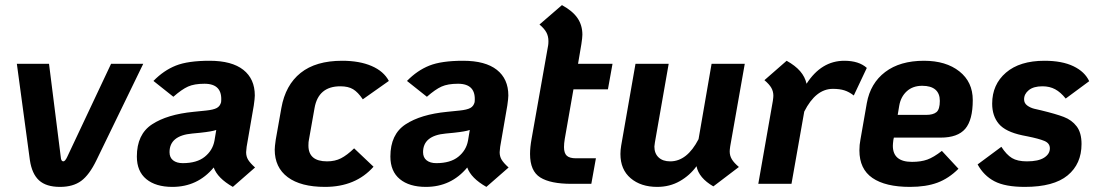

<svg xmlns="http://www.w3.org/2000/svg" viewBox="-20 -720 4305 752"><path d="M97 -93 46 -470H172L218 -105Q219 -88 228 -88Q235 -88 243 -105L415 -470H541L358 -93Q330 -35 298 -11.5Q266 12 215 12Q161 12 133 -13.5Q105 -39 97 -93Z M944 -124Q944 -107 952 -94Q960 -81 979 -64L892 12Q832 -22 817 -64Q754 12 655 12Q590 12 553 -18.5Q516 -49 516 -107Q516 -194 575.5 -233Q635 -272 738 -282L787 -287Q816 -290 829 -297Q842 -304 846 -320Q853 -392 781 -392Q741 -392 716.5 -381Q692 -370 659 -341L581 -403Q621 -444 668.5 -463Q716 -482 801 -482Q888 -482 933 -446.5Q978 -411 978 -346Q978 -335 974 -307L946 -145Q944 -129 944 -124ZM820 -169 827 -211Q811 -205 764 -200L733 -197Q644 -189 644 -124Q644 -103 658 -92Q672 -81 696 -81Q751 -81 782 -106Q813 -131 820 -169Z M1056 -134Q1056 -145 1060 -173L1082 -297Q1098 -387 1157.5 -434.5Q1217 -482 1320 -482Q1388 -482 1435.5 -461.5Q1483 -441 1503 -403L1401 -331Q1382 -359 1363 -370.5Q1344 -382 1313 -382Q1227 -382 1212 -297L1190 -173Q1188 -165 1188 -150Q1188 -88 1261 -88Q1292 -88 1315.5 -100Q1339 -112 1367 -139L1443 -67Q1373 12 1253 12Q1158 12 1107 -26Q1056 -64 1056 -134Z M1937 -124Q1937 -107 1945 -94Q1953 -81 1972 -64L1885 12Q1825 -22 1810 -64Q1747 12 1648 12Q1583 12 1546 -18.5Q1509 -49 1509 -107Q1509 -194 1568.5 -233Q1628 -272 1731 -282L1780 -287Q1809 -290 1822 -297Q1835 -304 1839 -320Q1846 -392 1774 -392Q1734 -392 1709.5 -381Q1685 -370 1652 -341L1574 -403Q1614 -444 1661.5 -463Q1709 -482 1794 -482Q1881 -482 1926 -446.5Q1971 -411 1971 -346Q1971 -335 1967 -307L1939 -145Q1937 -129 1937 -124ZM1813 -169 1820 -211Q1804 -205 1757 -200L1726 -197Q1637 -189 1637 -124Q1637 -103 1651 -92Q1665 -81 1689 -81Q1744 -81 1775 -106Q1806 -131 1813 -169Z M2192 -176Q2189 -158 2189 -144Q2189 -120 2200 -110Q2211 -100 2236 -100H2314L2296 0H2218Q2136 0 2096 -25Q2056 -50 2056 -117Q2056 -143 2062 -176L2127 -543Q2128 -549 2128 -559Q2128 -578 2120 -593Q2112 -608 2093 -624L2181 -700Q2223 -677 2242 -649Q2261 -621 2261 -584Q2261 -573 2257 -547L2244 -470H2379L2361 -370H2226Z M2838 -127Q2838 -110 2846.5 -96Q2855 -82 2874 -66L2774 10Q2717 -23 2708 -69Q2682 -33 2642.5 -10.5Q2603 12 2554 12Q2490 12 2450 -22Q2410 -56 2410 -117Q2410 -132 2413 -150L2469 -470H2599L2545 -162Q2543 -150 2543 -146Q2543 -119 2559.5 -103.5Q2576 -88 2605 -88Q2671 -88 2716 -175L2767 -470H2897L2840 -147Q2838 -133 2838 -127Z M3375 -454 3324 -346Q3306 -360 3287.5 -366Q3269 -372 3242 -372Q3175 -372 3130 -283L3080 0H2950L3007 -325Q3009 -339 3009 -345Q3009 -362 3001 -376Q2993 -390 2974 -406L3061 -482Q3095 -463 3114 -441Q3133 -419 3139 -392Q3197 -482 3287 -482Q3344 -482 3375 -454Z M3479 -172Q3477 -156 3477 -149Q3477 -86 3552 -86Q3587 -86 3612 -95Q3637 -104 3669 -129L3734 -59Q3696 -21 3651.5 -4.5Q3607 12 3544 12Q3448 12 3397 -23Q3346 -58 3346 -131Q3346 -153 3350 -173L3375 -316Q3389 -394 3447 -438Q3505 -482 3599 -482Q3685 -482 3737.5 -440.5Q3790 -399 3790 -328Q3790 -250 3760.5 -215.5Q3731 -181 3664 -181H3481ZM3502 -306 3496 -270H3607Q3635 -270 3648 -281Q3661 -292 3661 -325Q3661 -354 3643.5 -369Q3626 -384 3592 -384Q3555 -384 3531.5 -362.5Q3508 -341 3502 -306Z M3809 -76 3902 -145Q3922 -114 3943.5 -101Q3965 -88 4002 -88Q4047 -88 4069.5 -102.5Q4092 -117 4092 -139Q4092 -159 4070.5 -168Q4049 -177 4004 -186L3984 -190Q3918 -204 3892 -235Q3866 -266 3866 -314Q3866 -389 3920 -435.5Q3974 -482 4071 -482Q4140 -482 4184.5 -460.5Q4229 -439 4246 -402L4154 -334Q4134 -359 4112.5 -370.5Q4091 -382 4063 -382Q4028 -382 4009.5 -367Q3991 -352 3991 -331Q3991 -316 4003 -307Q4015 -298 4031 -294Q4047 -290 4057 -288Q4115 -274 4146.5 -262Q4178 -250 4197 -225Q4216 -200 4216 -156Q4216 -78 4161.5 -33Q4107 12 3994 12Q3917 12 3875 -10Q3833 -32 3809 -76Z"/></svg>

Font: KoHo
Style: Bold Italic
Weight: 700
Italic angle: -10°
Version: Version 1.000; ttfautohint (v1.6)